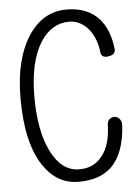

<svg xmlns="http://www.w3.org/2000/svg" viewBox="-53 -776 607 835"><g transform="rotate(-5 250.0 -358.5)"><path d="M268.6 -734.4Q166 -734.4 102.5 -638.7Q36.1 -538.1 36.1 -366.2Q36.1 -171.9 103.5 -71.3Q162.1 16.6 256.8 16.6Q349.6 16.6 400.4 -32.2Q459 -87.9 466.8 -212.9Q466.8 -230.5 457 -241.2Q449.2 -250 436.5 -251Q423.8 -251 414.1 -243.2Q404.3 -234.4 404.3 -218.8Q402.3 -131.8 364.3 -84Q328.1 -37.1 264.6 -37.1Q186.5 -37.1 140.6 -130.9Q96.7 -221.7 96.7 -367.2Q96.7 -522.5 151.4 -607.4Q200.2 -680.7 275.4 -680.7Q320.3 -680.7 354.5 -644.5Q391.6 -604.5 399.4 -537.1Q401.4 -510.7 433.6 -515.6Q464.8 -520.5 462.9 -544.9Q453.1 -629.9 411.1 -677.7Q360.4 -734.4 268.6 -734.4Z"/></g></svg>

Font: GulimChe
Style: Regular
Weight: 400
Monospace: yes
Version: Version 2.21